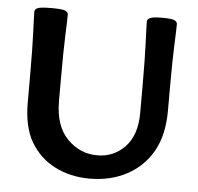

<svg xmlns="http://www.w3.org/2000/svg" viewBox="-49 -704 784 762"><g transform="rotate(5 343.0 -323.5)"><path d="M621.6 -378.9V-289.1Q621.6 -192.4 585.4 -127.9Q549.3 -63.5 483.9 -28.3Q418.5 6.8 335.4 6.8Q257.3 6.8 195.6 -25.1Q133.8 -57.1 99.1 -116.7Q64.5 -176.3 64.5 -272V-378.9Q64.5 -490.2 61.8 -551.8Q59.1 -613.3 59.1 -633.8Q59.1 -643.6 70.6 -648.9Q82 -654.3 126 -654.3Q169.9 -654.3 181.2 -648.9Q192.4 -643.6 192.4 -633.8Q192.4 -613.3 189.9 -551.8Q187.5 -490.2 187.5 -378.9V-289.1Q187.5 -190.4 237.8 -139.2Q288.1 -87.9 356.9 -87.9Q423.3 -87.9 468 -135.3Q512.7 -182.6 512.7 -271V-378.9Q512.7 -490.2 510 -551.8Q507.3 -613.3 507.3 -633.8Q507.3 -643.6 519 -648.9Q530.8 -654.3 567.4 -654.3Q604.5 -654.3 615.7 -648.9Q627 -643.6 627 -633.8Q627 -613.3 624.3 -551.8Q621.6 -490.2 621.6 -378.9Z"/></g></svg>

Font: ALMAS
Style: Bold
Weight: 700
Designer: ALMAS Font/ by Husham Jawad Kadhim, derived from the Bainsely font by/ Paul James MIller
Foundry: High-Logic / Made with FontCreator
Version: Version 1.411;September 19, 2021;FontCreator 14.0.0.2814 32-